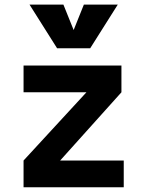

<svg xmlns="http://www.w3.org/2000/svg" viewBox="-20 -796 626 816"><path d="M182.1 -54.2 80.1 -113.8 400.4 -461.4 496.1 -403.8ZM80.1 0V-113.8H505.9V0ZM80.1 -403.8V-517.6H496.1V-403.8ZM222.7 -590.8 105.5 -776.4H249.5L297.9 -656.2H288.1L336.4 -776.4H480.5L363.3 -590.8Z"/></svg>

Font: Cascadia Mono
Style: Regular
Weight: 400
Monospace: yes
Designer: Aaron Bell
Foundry: Saja Typeworks
Version: Version 2404.023